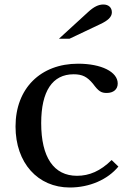

<svg xmlns="http://www.w3.org/2000/svg" viewBox="-20 -823 576 853"><path d="M506 -83 476 -112C426 -63 377 -42 322 -42C219 -42 163 -124 163 -276C163 -418 213 -493 307 -493C346 -493 367 -482 393 -451C418 -417 430 -410 454 -410C484 -410 503 -426 503 -452C503 -504 430 -540 327 -540C161 -540 49 -431 49 -261C49 -99 148 10 290 10C378 10 458 -25 506 -83ZM289 -651 426 -716C458 -731 477 -747 477 -768C477 -790 462 -803 439 -803C418 -803 397 -793 372 -770L242 -651Z"/></svg>

Font: Libre Baskerville
Style: Regular
Weight: 400
Designer: Pablo Impallari, Rodrigo Fuenzalida
Foundry: Pablo Impallari, Rodrigo Fuenzalida
Version: Version 1.051;Glyphs 3.2.3 (3260)